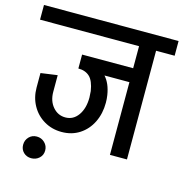

<svg xmlns="http://www.w3.org/2000/svg" viewBox="-145 -740 917 959"><g transform="rotate(15 313.0 -260.0)"><path d="M661 -562H565V0H477V-376H348Q378 -343 387 -285Q390 -266 390 -246Q390 -190 368 -145Q346 -100 306 -74Q266 -48 214 -48H213Q163 -48 122.5 -72Q82 -96 59 -137.5Q36 -179 36 -230V-305L122 -317V-231Q122 -184 148 -153.5Q174 -123 213 -123Q254 -123 279 -158.5Q304 -194 304 -250Q304 -261 302 -283Q294 -334 272 -355Q250 -376 213 -376V-448H477V-562H-35V-638H661ZM45 63Q45 39 61 22.5Q77 6 101 6Q125 6 142 22.5Q159 39 159 63Q159 87 142 102.5Q125 118 101 118Q77 118 61 102.5Q45 87 45 63Z"/></g></svg>

Font: Akshar
Style: Regular
Weight: 400
Designer: Tall Chai
Foundry: Tall Chai
Version: Version 1.000